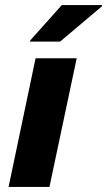

<svg xmlns="http://www.w3.org/2000/svg" viewBox="-20 -741 425 761"><path d="M14 0 121 -510H284L176 0ZM99 -576 100 -581 225 -721H385L384 -716L218 -576Z"/></svg>

Font: Saira Thin
Style: Bold Italic
Weight: 700
Italic angle: -12°
Version: Version 1.101